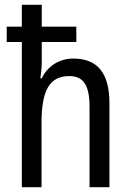

<svg xmlns="http://www.w3.org/2000/svg" viewBox="-20 -780 545 800"><path d="M154 -760H71V-669H8V-605H71V0H153V-268C153 -403 186 -463 269 -463C328 -463 353 -424 353 -336V0H436V-349C436 -474 388 -536 285 -536C229 -536 179 -506 154 -454H148C152 -477 154 -502 154 -525V-605H298V-669H154Z"/></svg>

Font: Noto Sans Lao UI Cond
Style: Regular
Weight: 400
Width: 3
Designer: Monotype Design Team
Foundry: Monotype Imaging Inc.
Version: Version 2.000